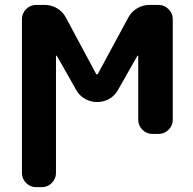

<svg xmlns="http://www.w3.org/2000/svg" viewBox="-20 -566 788 782"><path d="M371.1 -265.6Q373 -262.7 375 -262.7Q377 -262.7 378.9 -265.6L502.9 -495.1Q515.6 -518.6 538.6 -532.2Q561.5 -545.9 587.9 -545.9H626Q649.4 -545.9 666.5 -528.8Q683.6 -511.7 683.6 -488.3V-78.1Q683.6 -54.7 666.5 -37.6Q649.4 -20.5 626 -20.5H600.6Q577.1 -20.5 560.1 -37.6Q543 -54.7 543 -78.1V-337.9Q543 -338.9 541.5 -339.4Q540 -339.8 539.1 -337.9L460.9 -200.2Q448.2 -176.8 425.3 -163.6Q402.3 -150.4 375.5 -150.4Q348.6 -150.4 325.7 -163.6Q302.7 -176.8 290 -200.2L211.9 -337.9Q210.9 -339.8 209.5 -339.4Q208 -338.9 208 -336.9V138.7Q208 162.1 190.9 179.2Q173.8 196.3 150.4 196.3H127Q103.5 196.3 86.4 179.2Q69.3 162.1 69.3 138.7V-488.3Q69.3 -511.7 86.4 -528.8Q103.5 -545.9 127 -545.9H163.1Q189.5 -545.9 212.4 -532.2Q235.4 -518.6 248 -495.1Z"/></svg>

Font: Gen Jyuu Gothic P Bold
Style: Bold
Weight: 700
Designer: [Source Han Sans]
Ryoko NISHIZUKA  (kana & ideographs); Paul D. Hunt (Latin, Greek & Cyrillic); Wenlong ZHANG  (bopomofo
Version: Version 1.002.20150607